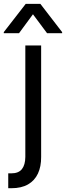

<svg xmlns="http://www.w3.org/2000/svg" viewBox="-56 -785 347 1009"><path d="M77.1 -545.9H160.2V40Q160.6 90.3 143.3 127.2Q126 164.1 91.3 184.1Q56.6 204.1 3.9 204.1H-12.7V126H2.9Q41.5 126 59.1 103.8Q76.7 81.5 77.1 40ZM191.4 -610.4 117.2 -710 43.9 -610.4H-36.1V-616.2L79.1 -764.6H156.2L270.5 -616.2V-610.4Z"/></svg>

Font: GitLab Sans
Style: Regular
Weight: 400
Designer: Rasmus Andersson
Foundry: Modifications by GitLab B.V., manufactured by rsms
Version: Version 4.000;git-c8fb6b7